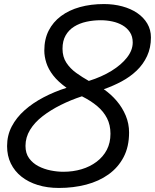

<svg xmlns="http://www.w3.org/2000/svg" viewBox="-20 -910 766 949"><path d="M271 19Q214 19 167 4.5Q120 -10 86 -37Q52 -64 33.5 -102Q15 -140 15 -188Q15 -241 38 -285Q61 -329 101.5 -365Q142 -401 195.5 -429Q249 -457 309 -476Q267 -506 243 -537Q219 -568 209 -599.5Q199 -631 199 -660Q199 -716 220.5 -758.5Q242 -801 281.5 -830.5Q321 -860 375 -875Q429 -890 494 -890Q542 -890 584.5 -878.5Q627 -867 658.5 -845.5Q690 -824 708 -793.5Q726 -763 726 -725Q726 -674 707 -633Q688 -592 655.5 -561Q623 -530 581 -507.5Q539 -485 493 -469Q529 -444 557 -411Q585 -378 601.5 -338.5Q618 -299 618 -255Q618 -185 591 -133.5Q564 -82 516.5 -48Q469 -14 406 2.5Q343 19 271 19ZM293 -61Q341 -61 383 -73.5Q425 -86 457.5 -110.5Q490 -135 508 -169.5Q526 -204 526 -249Q526 -292 509 -325.5Q492 -359 460.5 -385.5Q429 -412 385 -434Q330 -416 280 -391Q230 -366 190.5 -335.5Q151 -305 128.5 -268Q106 -231 106 -189Q106 -152 124 -127.5Q142 -103 170 -88.5Q198 -74 230.5 -67.5Q263 -61 293 -61ZM419 -510Q483 -530 531.5 -560Q580 -590 608 -626Q636 -662 636 -700Q636 -730 622 -751Q608 -772 585.5 -785Q563 -798 535 -804Q507 -810 478 -810Q441 -810 407 -802.5Q373 -795 346.5 -778.5Q320 -762 304.5 -735Q289 -708 289 -669Q289 -629 308 -600Q327 -571 357 -549.5Q387 -528 419 -510Z"/></svg>

Font: Playwrite DK Loopet
Style: Regular
Weight: 400
Designer: Veronika Burian, José Scaglione
Foundry: TypeTogether
Version: Version 1.002